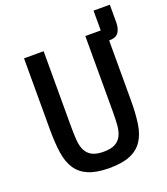

<svg xmlns="http://www.w3.org/2000/svg" viewBox="-148 -914 897 1030"><g transform="rotate(-20 300.0 -399.5)"><path d="M181 -698V-269Q181 -226 183.5 -191Q186 -156 198 -131.5Q210 -107 234 -94Q258 -81 300 -81Q342 -81 366 -94Q390 -107 402 -131.5Q414 -156 416.5 -191Q419 -226 419 -269V-698H507V-811H600V-709Q600 -677 586 -654.5Q572 -632 531 -632V-289Q531 -214 522.5 -157.5Q514 -101 489 -63.5Q464 -26 418.5 -7Q373 12 300 12Q227 12 181.5 -7Q136 -26 111 -63.5Q86 -101 77.5 -157.5Q69 -214 69 -289V-698Z"/></g></svg>

Font: IBM Plex Mono Medium
Style: Regular
Weight: 500
Monospace: yes
Designer: Mike Abbink, Paul van der Laan, Pieter van Rosmalen
Foundry: Bold Monday
Version: Version 2.3